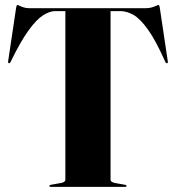

<svg xmlns="http://www.w3.org/2000/svg" viewBox="-20 -732 689 752"><path d="M94 -700H553Q564.5 -700 574.5 -703Q584.5 -706 591.5 -709.2Q598.5 -712.5 600.5 -712.5Q602 -712.5 603.2 -710.8Q604.5 -709 606 -700.5L637 -493Q638 -489 637.2 -487Q636.5 -485 635 -484.5Q633.5 -484 631.5 -485Q629.5 -486 628 -488.5Q590 -574 559 -617Q528 -660 501.8 -674.2Q475.5 -688.5 452.5 -688.5H413V-29Q413 -23 418.5 -19.5Q424 -16 434.5 -14.5L468.5 -8.5Q475.5 -7.5 475.5 -4Q475.5 0 470 0H179Q176 0 174.8 -1.2Q173.5 -2.5 173.5 -4Q173.5 -7.5 180.5 -8.5L214.5 -14.5Q225.5 -16 230.8 -19.5Q236 -23 236 -29V-688.5H196Q175 -688.5 149.2 -672.5Q123.5 -656.5 92 -613.2Q60.5 -570 21 -488.5Q19.5 -486 17.5 -485Q15.5 -484 14 -484.5Q12.5 -485 12 -487Q11.5 -489 12 -493L43 -700.5Q44.5 -709 45.8 -710.8Q47 -712.5 48.5 -712.5Q50.5 -712.5 57 -709.2Q63.5 -706 73 -703Q82.5 -700 94 -700Z"/></svg>

Font: Fraunces 120pt
Style: Bold
Weight: 700
Version: Version 1.000;[b76b70a41]